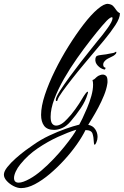

<svg xmlns="http://www.w3.org/2000/svg" viewBox="-162 -650 636 986"><path d="M116 17Q80 17 64.5 -4Q49 -25 49 -60Q49 -104 68.5 -163Q88 -222 120 -287Q152 -352 190.5 -413.5Q229 -475 267.5 -525Q306 -575 339.5 -603.5Q373 -632 393 -630Q411 -628 419.5 -618.5Q428 -609 435 -598.5Q442 -588 454 -582Q454 -557 430.5 -521Q407 -485 373 -444Q356 -424 328.5 -391Q301 -358 269 -320Q237 -282 208 -245Q179 -208 158.5 -179.5Q138 -151 134 -138Q133 -131 129 -131Q123 -131 125 -141Q127 -154 146.5 -184.5Q166 -215 194.5 -254Q223 -293 253 -331.5Q283 -370 306 -398.5Q329 -427 336 -436Q351 -454 365 -471.5Q379 -489 390 -505Q416 -541 416 -557Q416 -566 402.5 -557.5Q389 -549 363 -518Q338 -489 304 -445.5Q270 -402 234 -351Q198 -300 167 -246Q136 -192 117 -141.5Q98 -91 98 -50Q98 -25 106 -15Q114 -5 126 -5Q152 -5 183 -39Q203 -59 224.5 -89Q246 -119 258 -140Q281 -179 288 -179Q290 -179 290 -176Q290 -175 289.5 -173Q289 -171 288 -168Q278 -132 253 -95Q228 -58 201 -27Q181 -3 158.5 7Q136 17 116 17ZM374 -293Q355 -297 340 -313Q325 -329 328 -349Q330 -360 336 -363Q342 -366 359 -368Q377 -370 383 -371Q389 -372 395.5 -373.5Q402 -375 420 -378Q425 -379 431 -383Q437 -387 435 -378Q434 -374 427.5 -368.5Q421 -363 416 -361Q405 -356 392 -349Q379 -342 371 -330Q368 -324 368 -319Q368 -305 378 -303Q380 -303 380 -300Q380 -298 378 -295Q376 -292 374 -293ZM-54 316Q-72 316 -92.5 305.5Q-113 295 -127.5 279Q-142 263 -142 247Q-142 230 -124 207.5Q-106 185 -80.5 162.5Q-55 140 -30 121.5Q-5 103 9 94Q47 67 90.5 46.5Q134 26 175 11.5Q216 -3 245 -10Q250 -18 261 -41Q272 -64 285 -94.5Q298 -125 307 -157Q316 -189 316 -215Q316 -229 313 -239Q321 -241 326.5 -247Q332 -253 342 -260Q346 -262 352.5 -264.5Q359 -267 366 -267Q375 -267 382.5 -260.5Q390 -254 390 -234Q390 -230 390 -226.5Q390 -223 389 -219Q385 -192 372 -160Q359 -128 342.5 -97Q326 -66 311.5 -42.5Q297 -19 291 -9Q314 -5 326.5 13Q339 31 339 53Q339 67 333 81Q328 93 324 93Q320 93 320 81Q319 54 313 36Q307 18 277 18Q261 51 233 91Q205 131 169 170.5Q133 210 94 243Q55 276 17 296Q-21 316 -54 316ZM-66 288Q-45 288 -9 268Q20 252 51.5 225Q83 198 113 166.5Q143 135 168 104Q193 73 209.5 49.5Q226 26 230 16Q188 29 135.5 53Q83 77 32 111.5Q-19 146 -57 193Q-72 211 -81 230.5Q-90 250 -90 264Q-90 288 -66 288Z"/></svg>

Font: The Nautigal
Style: Bold
Weight: 700
Designer: Robert E. Leuschke
Foundry: Robert E. Leuschke
Version: Version 1.100; ttfautohint (v1.8.3)